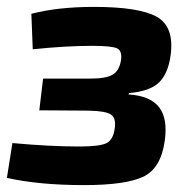

<svg xmlns="http://www.w3.org/2000/svg" viewBox="-27 -525 561 557"><path d="M68 -382 64 -485Q141 -505 246 -505Q376 -505 427.5 -476.5Q479 -448 468 -365Q461 -312 434.5 -286Q408 -260 347 -255L346 -251Q409 -247 434.5 -214Q460 -181 451 -117Q440 -37 389 -12.5Q338 12 217 12Q86 12 -7 -9L9 -110Q117 -100 204 -100Q263 -100 282.5 -110Q302 -120 306 -154Q310 -183 294.5 -193Q279 -203 231 -204L87 -205L98 -297H235Q281 -297 300 -308.5Q319 -320 324 -350Q328 -377 313 -384.5Q298 -392 240 -392Q164 -392 68 -382Z"/></svg>

Font: Exo 2.0
Style: Bold Italic
Weight: 700
Italic angle: -8°
Designer: Natanael Gama
Version: Version 1.001;PS 001.001;hotconv 1.0.70;makeotf.lib2.5.58329